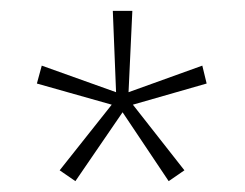

<svg xmlns="http://www.w3.org/2000/svg" viewBox="-20 -780 451 354"><path d="M224 -760H188L194 -610L57 -659L48 -626L186 -587L90 -466L119 -446L206 -573L291 -446L320 -466L225 -587L361 -626L353 -659L217 -610Z"/></svg>

Font: Noto Sans Hebrew Condensed ExtraLight
Style: Regular
Weight: 200
Width: 3
Designer: Monotype Design Team
Foundry: Monotype Imaging Inc.
Version: Version 2.004